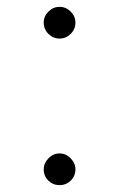

<svg xmlns="http://www.w3.org/2000/svg" viewBox="-20 -530 348 560"><path d="M186.2 -431.2Q172.5 -417.5 153.8 -417.5Q135 -417.5 121.2 -431.2Q107.5 -445 107.5 -463.8Q107.5 -482.5 121.2 -496.2Q135 -510 153.8 -510Q172.5 -510 186.2 -496.2Q200 -482.5 200 -463.8Q200 -445 186.2 -431.2ZM107.5 -36.2Q107.5 -53.8 121.2 -68.1Q135 -82.5 153.8 -82.5Q172.5 -82.5 186.2 -68.1Q200 -53.8 200 -36.2Q200 -16.2 186.2 -3.1Q172.5 10 153.8 10Q135 10 121.2 -3.1Q107.5 -16.2 107.5 -36.2Z"/></svg>

Font: Now Light
Style: Regular
Weight: 300
Designer: Alfredo Marco Pradil
Foundry: Alfredo Marco Pradil
Version: Version 1.002;PS 001.002;hotconv 1.0.88;makeotf.lib2.5.64775